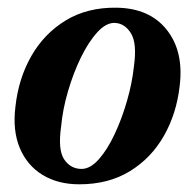

<svg xmlns="http://www.w3.org/2000/svg" viewBox="-20 -470 507 499"><path d="M282.5 -450Q368.5 -449 413.2 -392.8Q458 -336.5 447 -247Q439 -175 406 -117Q373 -59 317.5 -25Q262 9 186 9Q130.5 9 90.5 -15.5Q50.5 -40 31.5 -85.2Q12.5 -130.5 20 -192Q28 -266 61.5 -324.5Q95 -383 151 -417Q207 -451 282.5 -450ZM192 -31Q214.5 -31 236.8 -56Q259 -81 278 -121.5Q297 -162 310.2 -208.2Q323.5 -254.5 328 -297Q336.5 -357 320.5 -383.2Q304.5 -409.5 278 -410.5Q255.5 -411 232.8 -386Q210 -361 190.2 -320.5Q170.5 -280 156.8 -233Q143 -186 139 -142.5Q130 -80.5 146.8 -55.8Q163.5 -31 192 -31Z"/></svg>

Font: Fraunces 144pt Soft SemiBold
Style: Italic
Weight: 600
Italic angle: -16°
Version: Version 1.000;[b76b70a41]